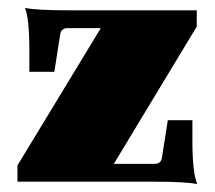

<svg xmlns="http://www.w3.org/2000/svg" viewBox="-20 -458 541 484"><path d="M477 6Q447 0 369 0H24V-41L234 -387H150Q135 -387 132 -373L117 -277H54V-330Q54 -412 43 -438Q73 -432 151 -432H476V-391L267 -45H370Q385 -45 388 -59L403 -155H465V-103Q465 -24 477 6Z"/></svg>

Font: Arapey Black
Style: Regular
Weight: 900
Designer: Eduardo Rodriguez Tunni
Foundry: Eduardo Rodriguez Tunni
Version: Version 4.000